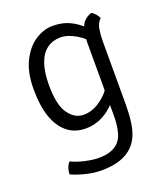

<svg xmlns="http://www.w3.org/2000/svg" viewBox="-133 -595 791 909"><g transform="rotate(-20 262.0 -141.0)"><path d="M417 112Q376 220 223 220Q153.5 220 73 186Q74 150 94 128Q125 143 164 151.5Q203 160 230.5 160Q335.5 160 356 79Q365.5 42.5 365.5 0V-376Q365.5 -416 378.2 -449.8Q391 -483.5 430.5 -497.5Q442 -492 451.5 -480.8Q461 -469.5 464.5 -459Q446 -442 441.2 -413Q436.5 -384 436.5 -352V-38Q436.5 60.5 417 112ZM308.5 -491Q359 -472 405 -422.5L397 -356Q372.5 -389.5 331.2 -414Q290 -438.5 252.5 -438.5Q215 -438.5 187 -418.5Q126 -374.5 126 -244Q126 -144 157.5 -100.2Q189 -56.5 233.5 -56.5Q278 -56.5 319 -85.8Q360 -115 381.5 -155.5L393.5 -92Q381.5 -72.5 357 -49Q296.5 8 221.5 8Q165.5 8 127.5 -23.5Q89.5 -55 70.2 -111.8Q51 -168.5 51 -251.8Q51 -335 79.5 -391.8Q108 -448.5 151 -475.5Q194 -502.5 236 -502.5Q278 -502.5 308.5 -491Z"/></g></svg>

Font: Signika-CLs Light
Style: CLs-Regular
Weight: 300
Version: Version 2.003;gftools[0.9.32]